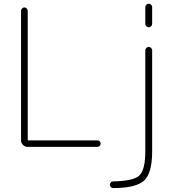

<svg xmlns="http://www.w3.org/2000/svg" viewBox="-20 -794 947 1011"><path d="M126 -737.3V-58.6Q126 -54.7 130.9 -54.7H492.2Q500 -54.7 504.9 -49.8Q509.8 -44.9 509.8 -37.6Q509.8 -30.3 504.9 -25.4Q500 -20.5 492.2 -20.5H125Q111.3 -20.5 101.1 -30.8Q90.8 -41 90.8 -54.7V-737.3Q90.8 -744.1 96.2 -749.5Q101.6 -754.9 108.4 -754.9Q115.2 -754.9 120.6 -749.5Q126 -744.1 126 -737.3ZM745.1 -529.3Q745.1 -536.1 750.5 -541.5Q755.9 -546.9 763.2 -546.9Q770.5 -546.9 775.9 -541.5Q781.2 -536.1 781.2 -529.3V2Q781.2 119.1 737.8 157.7Q694.3 196.3 576.2 196.3Q568.4 196.3 563.5 190.9Q558.6 185.5 558.6 178.7Q558.6 171.9 563.5 166.5Q568.4 161.1 576.2 161.1Q681.6 159.2 712.9 130.9Q745.1 101.6 745.1 2ZM745.1 -668V-755.9Q745.1 -763.7 750.5 -769Q755.9 -774.4 763.2 -774.4Q770.5 -774.4 775.9 -769Q781.2 -763.7 781.2 -755.9V-668Q781.2 -661.1 775.9 -655.8Q770.5 -650.4 763.2 -650.4Q755.9 -650.4 750.5 -655.8Q745.1 -661.1 745.1 -668Z"/></svg>

Font: Gen Jyuu Gothic ExtraLight
Style: Regular
Weight: 100
Designer: [Source Han Sans]
Ryoko NISHIZUKA  (kana & ideographs); Paul D. Hunt (Latin, Greek & Cyrillic); Wenlong ZHANG  (bopomofo
Version: Version 1.002.20150607